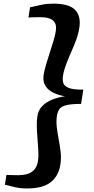

<svg xmlns="http://www.w3.org/2000/svg" viewBox="-20 -874 516 1056"><path d="M272 -854Q361 -854 393.5 -819.2Q426 -784.5 416.5 -723Q411.5 -688.5 398.8 -654.2Q386 -620 371.2 -586.8Q356.5 -553.5 344 -521Q331.5 -488.5 326.5 -458Q323 -436 327.8 -418.5Q332.5 -401 357.2 -390.8Q382 -380.5 438 -381L426 -302.5Q370.5 -302.5 343.2 -295.2Q316 -288 306.2 -273.2Q296.5 -258.5 293 -236.5Q288.5 -206 292.5 -173.2Q296.5 -140.5 303 -106.5Q309.5 -72.5 313.5 -38Q317.5 -3.5 312 31Q303 93 259.5 127.8Q216 162.5 127.5 162.5Q93.5 162.5 64.8 156Q36 149.5 7 142L15.5 88Q23.5 88.5 36.2 88.8Q49 89 61.8 89.2Q74.5 89.5 82.5 89.5Q107 89.5 129.5 83.2Q152 77 168 59.8Q184 42.5 189 11Q192.5 -11 191 -42Q189.5 -73 186.5 -107.5Q183.5 -142 182.5 -175Q181.5 -208 185.5 -234Q190.5 -268.5 212.8 -291Q235 -313.5 268 -326.5Q301 -339.5 337.5 -344.5Q302.5 -350 274 -363.8Q245.5 -377.5 230.2 -401Q215 -424.5 219.5 -459.5Q223.5 -485 233 -517.5Q242.5 -550 253.5 -583.8Q264.5 -617.5 273.8 -648Q283 -678.5 286.5 -700.5Q292 -733.5 281 -750.2Q270 -767 249.5 -773.2Q229 -779.5 204 -779.5Q196 -779.5 183 -779.2Q170 -779 157.5 -778.8Q145 -778.5 136.5 -777.5L145 -833.5Q176.5 -841 207.2 -847.5Q238 -854 272 -854Z"/></svg>

Font: Merriweather 20pt
Style: Bold Italic
Weight: 700
Italic angle: -7.8°
Version: Version 2.101